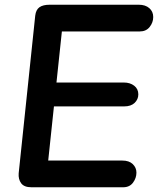

<svg xmlns="http://www.w3.org/2000/svg" viewBox="-20 -792 671 812"><path d="M59 -59 129 -726Q132 -751 147 -761.5Q162 -772 190 -772L247 -709L177 -48L113 0Q82 0 69.5 -17Q57 -34 59 -59ZM557 -62Q557 -39 542.5 -19.5Q528 0 501 0H113L122 -113H497Q526 -113 541.5 -98Q557 -83 557 -62ZM565 -393Q565 -372 549.5 -357Q534 -342 505 -342H151L163 -443H504Q530 -443 547.5 -429.5Q565 -416 565 -393ZM628 -720Q628 -697 613 -678Q598 -659 571 -659H184L190 -772H567Q595 -772 611.5 -757.5Q628 -743 628 -720Z"/></svg>

Font: Edu NSW ACT Foundation
Style: Bold
Weight: 700
Version: Version 1.003